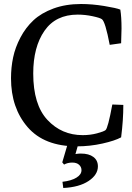

<svg xmlns="http://www.w3.org/2000/svg" viewBox="-20 -722 660 959"><path d="M35 -331Q35 -385 45.5 -435Q56 -485 82 -534.5Q108 -584 147 -620.5Q186 -657 247 -679.5Q308 -702 385 -702Q440 -702 501 -692Q562 -682 581 -674Q587 -637 587 -580Q587 -556 585 -506L528 -498Q506 -614 489 -626Q480 -633 442.5 -641Q405 -649 368 -649Q258 -649 202 -568Q146 -487 146 -355Q146 -199 217 -123Q288 -47 393 -47Q431 -47 464.5 -56Q498 -65 507 -72Q519 -81 541 -200L596 -198Q596 -122 585 -36Q554 -19 491.5 -5Q429 9 364 9Q201 9 118 -87Q35 -183 35 -331ZM291 89 329 -40 378 -27 346 86ZM296 217 292 186Q336 181 361.5 165.5Q387 150 387 128Q387 112 375 101Q363 90 341 90Q318 90 300 100L291 89L339 52Q361 45 384 45Q424 45 446.5 62Q469 79 469 109Q469 151 422.5 182Q376 213 296 217Z"/></svg>

Font: Poly
Style: Regular
Weight: 400
Designer: Jos Nicols Silva Schwarzenberg
Foundry: Jose Nicolas Silva Schwarzenberg
Version: Version 1.001